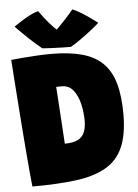

<svg xmlns="http://www.w3.org/2000/svg" viewBox="-60 -936 719 1000"><g transform="rotate(-5 299.5 -436.0)"><path d="M68.5 17Q65.5 -5.5 61.8 -48.8Q58 -92 53.2 -148.2Q48.5 -204.5 43.8 -266.5Q39 -328.5 34.5 -389.8Q30 -451 26.2 -504Q22.5 -557 19.8 -595.5Q17 -634 16 -649.5Q40 -652 75 -655Q110 -658 149.5 -660.2Q189 -662.5 225.5 -662.5Q320 -662.5 386.5 -644.2Q453 -626 494.2 -585.5Q535.5 -545 554.5 -479Q573.5 -413 573.5 -318Q573.5 -209.5 543.5 -143Q513.5 -76.5 451.5 -41.8Q389.5 -7 294.2 5Q199 17 68.5 17ZM256 -190.5Q300.5 -190.5 325.2 -203.8Q350 -217 359.8 -241.8Q369.5 -266.5 369.5 -301Q369.5 -344 359.5 -387.5Q349.5 -431 327 -460.2Q304.5 -489.5 266.5 -489.5Q259 -489.5 250.5 -489.5Q242 -489.5 237 -489Q240 -448 243.2 -394.8Q246.5 -341.5 250 -287.8Q253.5 -234 256 -190.5ZM356 -884Q371.5 -878 392 -866Q412.5 -854 432.2 -840.5Q452 -827 466.5 -816.2Q481 -805.5 484.5 -802.5Q465.5 -785 435 -761.5Q404.5 -738 375.8 -718Q347 -698 331.5 -690Q311 -690 282.2 -690.8Q253.5 -691.5 226.5 -692.8Q199.5 -694 182.5 -695.5Q150 -722 117.8 -752.2Q85.5 -782.5 48.5 -820.5Q61.5 -829.5 83.8 -844Q106 -858.5 131.2 -871.8Q156.5 -885 177.5 -890.5Q190.5 -872 203.8 -855Q217 -838 229.5 -823.5Q242 -809 252.5 -798.5Q263 -788 269.5 -782.5H261Q265.5 -785.5 280.2 -800.2Q295 -815 315.2 -837Q335.5 -859 356 -884Z"/></g></svg>

Font: Grandstander Thin Black
Style: Regular
Weight: 900
Version: Version 1.200